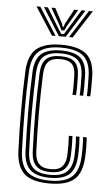

<svg xmlns="http://www.w3.org/2000/svg" viewBox="-55 -804 495 848"><g transform="rotate(5 193.0 -380.0)"><path d="M197.5 7.5Q119.5 7.5 85.2 -23.2Q51 -54 48 -123.8Q46 -168.5 45.2 -213.8Q44.5 -259 44.5 -303.5Q44.5 -348 45.2 -391.2Q46 -434.5 48 -475.8Q51.2 -549.2 87.8 -578.4Q124.2 -607.5 196.8 -607.5Q271.5 -607.5 307.1 -578.5Q342.8 -549.5 344.2 -478.5Q344.5 -460 344.5 -436.6Q344.5 -413.2 343.2 -391.5H328Q329.2 -410 329.1 -431.8Q329 -453.5 328.2 -478Q327 -540.8 296.4 -567.8Q265.8 -594.8 196.8 -594.8Q128.5 -594.8 97.6 -567Q66.8 -539.2 63.8 -474.8Q62 -437 61.1 -395.8Q60.2 -354.5 60.1 -310.5Q60 -266.5 61 -219.8Q62 -173 63.8 -123.8Q66.5 -59.8 98.2 -32.5Q130 -5.2 197.5 -5.2Q265 -5.2 295.2 -33Q325.5 -60.8 328.2 -123.5Q329.5 -148.2 329.1 -169.6Q328.8 -191 327.2 -209.8H343.2Q344.8 -191.5 345.1 -170Q345.5 -148.5 344.2 -123Q341.2 -53.2 307.1 -22.9Q273 7.5 197.5 7.5ZM197.5 -17.8Q139 -17.8 110.5 -42.2Q82 -66.8 79.5 -124.5Q77.8 -173.2 76.9 -219Q76 -264.8 76 -307.9Q76 -351 77 -392.4Q78 -433.8 79.5 -473.8Q82 -533.5 110.4 -557.9Q138.8 -582.2 196.8 -582.2Q256.8 -582.2 284.1 -558.4Q311.5 -534.5 312.5 -477.5Q313 -454.2 313 -433.4Q313 -412.5 312 -391.5H296.2Q297.5 -410.5 297.4 -432.5Q297.2 -454.5 296.8 -477.2Q295.8 -528 271.5 -548.6Q247.2 -569.2 196.8 -569.2Q144.5 -569.2 121.1 -546.8Q97.8 -524.2 95.5 -473Q93.8 -431 92.9 -389.5Q92 -348 91.9 -305.4Q91.8 -262.8 92.6 -218.2Q93.5 -173.8 95.5 -125.5Q97.5 -75.8 121.4 -53.2Q145.2 -30.8 197.5 -30.8Q247.8 -30.8 271.1 -53Q294.5 -75.2 296.8 -124.2Q297.8 -146 297.6 -167Q297.5 -188 295.8 -209.8H311.5Q313 -189.2 313.4 -169.4Q313.8 -149.5 312.5 -123.8Q310 -68.5 283.2 -43.1Q256.5 -17.8 197.5 -17.8ZM197.5 -43.2Q153 -43.2 133 -63.6Q113 -84 111.2 -126.2Q109.5 -175.2 108.5 -219.1Q107.5 -263 107.5 -304.2Q107.5 -345.5 108.5 -387Q109.5 -428.5 111.2 -473Q113.2 -517.8 133.1 -537.2Q153 -556.8 196.8 -556.8Q240.8 -556.8 260.4 -538.4Q280 -520 280.8 -476.2Q281.2 -459.2 281.5 -436.5Q281.8 -413.8 280.2 -391.5H264.2Q265.8 -414 265.5 -434.5Q265.2 -455 265 -476.2Q264.5 -512.5 248.6 -528.2Q232.8 -544 196.8 -544Q161.2 -544 144.9 -527.1Q128.5 -510.2 126.8 -470.5Q125.2 -428.8 124.4 -388Q123.5 -347.2 123.5 -305.5Q123.5 -263.8 124.4 -219.6Q125.2 -175.5 127 -126.8Q128.5 -91.2 145 -73.6Q161.5 -56 197.5 -56Q232.5 -56 248.2 -74Q264 -92 265 -125.5Q266 -148.2 265.8 -168.4Q265.5 -188.5 264.2 -209.8H280.2Q281.2 -190.2 281.5 -168.9Q281.8 -147.5 280.8 -125Q279.2 -83.5 259.8 -63.4Q240.2 -43.2 197.5 -43.2ZM72.2 -766.8H89.2L167.5 -644.2H151ZM105.2 -766.8H122.5L175.8 -679.5L191.2 -655.2H203.2L218.5 -679.5L271.8 -766.8H289L212.2 -644.2H182ZM138 -766.8H155.2L191.2 -700.2L194.5 -687.5H200L203 -700.2L239.5 -766.8H256.8L213.2 -691.5L203.2 -671.2H191.2L181.2 -691.5ZM305 -766.8H322L243.2 -644.2H226.8Z"/></g></svg>

Font: Big Shoulders Inline Text Thin
Style: Regular
Weight: 400
Version: Version 2.002